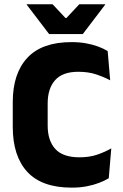

<svg xmlns="http://www.w3.org/2000/svg" viewBox="-20 -846 562 880"><path d="M308.5 14Q172 14 105.2 -58.2Q38.5 -130.5 38.5 -264.5V-378Q38.5 -509.5 105.5 -581.2Q172.5 -653 307.5 -653Q343.5 -653 374 -647.5Q404.5 -642 429.5 -632.8Q454.5 -623.5 473.5 -612L485 -478Q455.5 -493.5 420.2 -505.2Q385 -517 338.5 -517Q267 -517 232.8 -478.8Q198.5 -440.5 198.5 -371.5V-270.5Q198.5 -202 233.2 -163.5Q268 -125 344.5 -125Q389.5 -125 425 -137Q460.5 -149 490 -166L478.5 -29Q459.5 -17.5 434 -7.8Q408.5 2 377.2 8Q346 14 308.5 14ZM205 -690 102.5 -824.5V-826.5H221L280 -763.5H284.5L343.5 -826.5H462V-824.5L359.5 -690Z"/></svg>

Font: Anek Latin
Style: Bold
Weight: 700
Designer: Yesha Goshar
Foundry: Ek Type
Version: Version 1.003